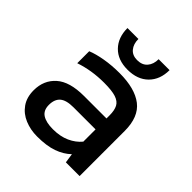

<svg xmlns="http://www.w3.org/2000/svg" viewBox="-186 -786 919 919"><g transform="rotate(45 273.5 -326.5)"><path d="M291 -522Q225 -522 187.5 -560.5Q150 -599 150 -663H224Q224 -629 241.5 -608Q259 -587 291 -587Q325 -587 343 -608Q361 -629 361 -663H435Q435 -599 396.5 -560.5Q358 -522 291 -522ZM211 10Q166 10 127.5 -6Q89 -22 66 -54.5Q43 -87 43 -135Q43 -203 89.5 -244.5Q136 -286 233 -286H385V-307Q385 -341 374.5 -361Q364 -381 336.5 -390Q309 -399 256 -399Q172 -399 99 -374V-455Q131 -468 177 -476Q223 -484 276 -484Q380 -484 434.5 -442Q489 -400 489 -305V0H396L389 -48Q360 -20 317.5 -5Q275 10 211 10ZM240 -68Q289 -68 325.5 -84.5Q362 -101 385 -129V-212H235Q187 -212 165.5 -193.5Q144 -175 144 -137Q144 -100 169 -84Q194 -68 240 -68Z"/></g></svg>

Font: Kanit
Style: Regular
Weight: 400
Designer: Katatrad Team
Foundry: CadsonDemak
Version: Version 2.000; ttfautohint (v1.8.3)